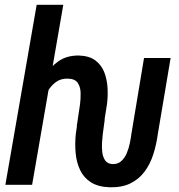

<svg xmlns="http://www.w3.org/2000/svg" viewBox="-20 -770 744 800"><path d="M243.7 -750 113.8 0H2.4L132.8 -750ZM144.5 -282.2H112.8Q117.2 -322.8 130.1 -367.7Q143.1 -412.6 166 -451.9Q189 -491.2 224.4 -515.4Q259.8 -539.6 309.6 -538.6Q352.1 -537.1 377.2 -518.3Q402.3 -499.5 414.1 -470Q425.8 -440.4 428 -405.3Q430.2 -370.1 425.8 -335.9L411.1 -244.1H299.8L313.5 -335.9Q316.4 -358.4 315.9 -382.8Q315.4 -407.2 304.2 -424.3Q293 -441.4 263.2 -442.4Q233.4 -443.4 212.2 -427.5Q190.9 -411.6 177.2 -386.7Q163.6 -361.8 155.8 -333.7Q147.9 -305.7 144.5 -282.2ZM437 10.3Q389.2 8.8 359.1 -10.3Q329.1 -29.3 314 -61Q298.8 -92.8 295.2 -131.8Q291.5 -170.9 295.9 -212.4L304.7 -272.5H416.5L408.2 -210.9Q406.7 -198.7 405.3 -178.2Q403.8 -157.7 406 -137.2Q408.2 -116.7 417.7 -102.3Q427.2 -87.9 447.3 -86.4Q469.7 -85 484.6 -98.1Q499.5 -111.3 508.1 -131.6Q516.6 -151.9 521 -173.6Q525.4 -195.3 527.3 -210.9L580.1 -528.3H690.9L637.7 -212.4Q631.8 -168 618.9 -127.4Q606 -86.9 582.8 -55.4Q559.6 -23.9 523.7 -6.1Q487.8 11.7 437 10.3Z"/></svg>

Font: Roboto Condensed Medium
Style: Italic
Weight: 500
Italic angle: -12°
Designer: Christian Robertson
Foundry: Google
Version: Version 3.0; 2020